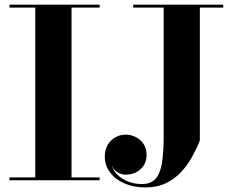

<svg xmlns="http://www.w3.org/2000/svg" viewBox="-20 -770 1014 820"><path d="M20.5 0V-12.5H130.5V-737.5H20.5V-750H405.5V-737.5H285.5V-12.5H405.5V0ZM933.5 -750V-737.5H833.5V-170Q819.5 -134.5 799.8 -99Q780 -63.5 752.5 -34.2Q725 -5 687.8 12.8Q650.5 30.5 601 30.5Q550 30.5 511 13.2Q472 -4 449.8 -34Q427.5 -64 427.5 -101.5Q427.5 -130 439.8 -151Q452 -172 472.5 -183.5Q493 -195 517 -195Q538.5 -195 559 -185Q579.5 -175 592.8 -155.5Q606 -136 606 -108Q606 -80.5 593 -61.8Q580 -43 559.2 -33.2Q538.5 -23.5 514.5 -24Q495 -24.5 477.5 -37.5Q460 -50.5 455 -69Q462 -43 481.5 -23.8Q501 -4.5 528.2 5.8Q555.5 16 586 16Q624.5 16 644.5 -6.5Q664.5 -29 671.8 -74.8Q679 -120.5 679 -190V-737.5H549V-750Z"/></svg>

Font: Bodoni Moda 18pt
Style: Bold
Weight: 700
Designer: Owen Earl
Foundry: indestructible type
Version: Version 2.004